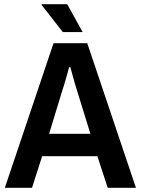

<svg xmlns="http://www.w3.org/2000/svg" viewBox="-20 -891 668 911"><path d="M372 -739H278L177 -868L178 -871H299ZM3 0 234 -686H394L625 0H491L442 -150H180L132 0ZM213 -256H409L348 -453Q344 -465 338 -485.5Q332 -506 325.5 -529.5Q319 -553 314 -572H308Q303 -554 296.5 -530.5Q290 -507 283.5 -486Q277 -465 273 -453Z"/></svg>

Font: Archivo SemiCondensed SemiBold
Style: Regular
Weight: 600
Width: 4
Designer: Hector Gatti
Foundry: Omnibus-Type
Version: Version 2.001; ttfautohint (v1.8.3)